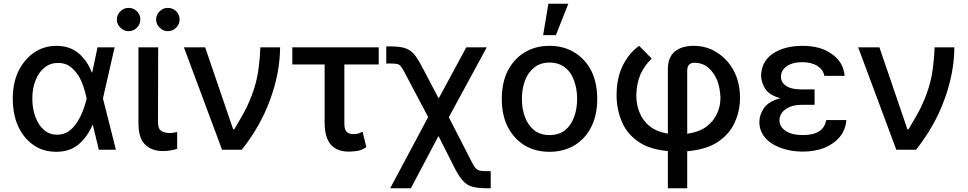

<svg xmlns="http://www.w3.org/2000/svg" viewBox="-20 -797 5155 1022"><path d="M157 -26Q106 -61 76 -126Q48 -189 48 -273Q48 -355 78 -418Q108 -480 161 -517Q214 -553 281 -553Q351 -553 399 -513Q445 -473 469 -411H471L499 -545H590L528 -273L597 0H506L474 -133H473Q445 -68 399 -29Q351 11 281 11Q207 11 157 -26ZM425 -333Q414 -368 397 -395Q379 -423 353 -443Q327 -462 289 -462Q248 -462 218 -438Q187 -414 170 -371Q152 -328 152 -272Q152 -218 169 -173Q185 -130 215 -105Q243 -80 284 -80Q321 -80 347 -99Q373 -118 392 -149Q410 -177 423 -212Q435 -244 441 -271V-273V-274Q435 -303 425 -333Z M839 -100Q857 -89 882 -89Q898 -89 906 -91Q910 -92 914.5 -93Q919 -94 923 -94V-5Q909 0 891 3Q874 7 846 7Q788 7 753 -27Q717 -60 717 -141V-545H822L821 -147Q821 -111 839 -100ZM621 -650Q602 -668 602 -693Q602 -719 621 -737Q639 -755 665 -755Q691 -755 709 -737Q727 -719 727 -693Q727 -668 709 -650Q691 -631 665 -631Q639 -631 621 -650ZM830 -650Q811 -668 811 -693Q811 -719 830 -737Q848 -755 873 -755Q900 -755 918 -737Q936 -719 936 -693Q936 -668 918 -650Q900 -631 873 -631Q848 -631 830 -650Z M1072 -545 1221 -109H1227Q1271 -181 1295 -230Q1322 -289 1336 -336Q1351 -387 1357 -438Q1364 -489 1366 -545H1471Q1470 -408 1418 -267Q1367 -126 1267 0H1162L959 -545Z M1813 -454V-143Q1813 -114 1820 -103Q1828 -90 1840 -86Q1852 -83 1864 -83Q1874 -83 1890 -87Q1898 -90 1910 -96L1930 -14Q1907 1 1885 6Q1855 10 1837 10Q1774 10 1741 -27Q1708 -65 1708 -146V-454H1536V-545H1996V-454Z M2115 -442Q2108 -453 2095 -456Q2083 -459 2060 -459H2036V-550H2060Q2103 -550 2132 -542Q2162 -533 2182 -511Q2204 -485 2224 -446L2315 -273L2462 -545H2571L2369 -173L2490 63Q2501 86 2511 97Q2521 108 2533 111Q2545 114 2568 114H2592V205H2568Q2525 205 2495 197Q2465 189 2446 167Q2426 147 2404 105L2314 -73L2167 205H2057L2259 -174L2138 -403Q2126 -428 2115 -442Z M2771 -24Q2714 -60 2682 -123Q2651 -185 2651 -270Q2651 -356 2682 -419Q2716 -484 2771 -517Q2828 -553 2905 -553Q2982 -553 3039 -517Q3096 -482 3128 -419Q3159 -356 3159 -270Q3159 -185 3128 -123Q3098 -61 3039 -24Q2981 11 2905 11Q2829 11 2771 -24ZM2988 -104Q3021 -131 3036 -175Q3052 -217 3052 -271Q3052 -323 3036 -367Q3021 -412 2988 -437Q2955 -464 2905 -464Q2856 -464 2823 -437Q2791 -412 2774 -367Q2758 -323 2758 -271Q2758 -217 2774 -175Q2790 -131 2823 -104Q2857 -78 2905 -78Q2954 -78 2988 -104ZM3005 -777 2939 -610H2871L2899 -777Z M3375 -45Q3315 -87 3289 -152Q3262 -217 3262 -290Q3262 -378 3293 -444Q3325 -512 3382 -553L3449 -485Q3410 -448 3389 -401Q3368 -350 3367 -290Q3367 -240 3384 -199Q3400 -157 3437 -126Q3476 -95 3535 -86V-428Q3535 -491 3571 -522Q3608 -553 3672 -553Q3742 -553 3797 -517Q3853 -482 3886 -420Q3919 -357 3919 -277Q3919 -206 3891 -146Q3865 -85 3802 -42Q3740 -1 3638 8V205H3535V7Q3434 -2 3375 -45ZM3739 -122Q3778 -151 3796 -191Q3815 -230 3815 -277Q3813 -329 3797 -371Q3779 -412 3749 -438Q3718 -463 3675 -463Q3658 -463 3647 -452Q3638 -440 3638 -423V-85Q3701 -94 3739 -122Z M4162 -216Q4129 -192 4129 -156Q4129 -123 4162 -100Q4196 -78 4254 -78Q4309 -78 4340 -98Q4371 -118 4378 -158H4485Q4481 -106 4450 -68Q4419 -31 4368 -10Q4316 10 4253 10Q4189 10 4135 -10Q4081 -30 4052 -65Q4022 -101 4022 -148Q4022 -185 4046 -221Q4071 -258 4134 -274Q4074 -291 4053 -325Q4033 -357 4031 -393Q4033 -470 4093 -511Q4155 -553 4252 -553Q4348 -553 4407 -510Q4469 -468 4476 -393H4368Q4362 -426 4331 -446Q4299 -466 4250 -466Q4198 -466 4167 -444Q4137 -422 4137 -389Q4137 -358 4164 -340Q4192 -321 4246 -321H4316V-285V-239H4246Q4196 -239 4162 -216Z M4661 -545 4810 -109H4816Q4860 -181 4884 -230Q4911 -289 4925 -336Q4940 -387 4946 -438Q4953 -489 4955 -545H5060Q5059 -408 5007 -267Q4956 -126 4856 0H4751L4548 -545Z"/></svg>

Font: Sinter Medium
Style: Regular
Weight: 500
Foundry: Adobe & rsms
Version: Version 1.000